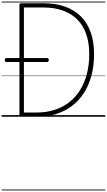

<svg xmlns="http://www.w3.org/2000/svg" viewBox="-20 -1435 1314 2360"><path d="M246 0Q219 0 219 -19V-1376Q219 -1386 226 -1390.5Q233 -1395 247 -1395H514Q663 -1395 778.5 -1354Q894 -1313 974 -1233.5Q1054 -1154 1095 -1037.5Q1136 -921 1136 -769Q1136 -629 1105 -510Q1074 -391 1014.5 -297Q955 -203 869 -136.5Q783 -70 673.5 -35Q564 0 433 0ZM274 -52H431Q551 -52 651.5 -84.5Q752 -117 831 -178.5Q910 -240 964.5 -328Q1019 -416 1048 -527Q1077 -638 1077 -769Q1077 -909 1039.5 -1016Q1002 -1123 930 -1195.5Q858 -1268 753 -1305.5Q648 -1343 514 -1343H274ZM59 -673Q47 -673 43 -679.5Q39 -686 39 -695Q39 -707 43 -714Q47 -721 59 -721H560Q571 -721 575 -714Q579 -707 579 -695Q579 -686 575 -679.5Q571 -673 560 -673ZM0 895H1274V905H0ZM0 -20H1274V0H0ZM0 -505H1274V-500H0ZM0 -1415H1274V-1405H0Z"/></svg>

Font: Playwrite BE WAL Guides
Style: Regular
Weight: 400
Designer: Veronika Burian, José Scaglione
Foundry: TypeTogether
Version: Version 1.003